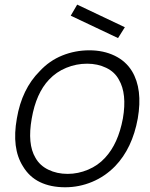

<svg xmlns="http://www.w3.org/2000/svg" viewBox="-20 -796 648 832"><path d="M521 -678 491.5 -631 286.5 -728 314.5 -776ZM79 -76Q30 -154 53 -282.5Q74.5 -410 152 -487.5Q194 -533 249.8 -555.5Q305.5 -578 367.5 -578Q428 -578 476.5 -554.8Q525 -531.5 552 -487.5Q599 -409.5 577 -282.5Q553.5 -153.5 479 -76Q435 -31 379 -7.8Q323 15.5 262.5 15.5Q199.5 15.5 153 -7Q106.5 -29.5 79 -76ZM133.5 -112.5Q152 -79 189.2 -60.8Q226.5 -42.5 273 -42.5Q318.5 -42.5 361.8 -60.8Q405 -79 435.5 -112.5Q492 -173 512.5 -282.5Q531 -390 495 -451Q477 -484.5 440 -502.2Q403 -520 357.5 -520Q310.5 -520 267.2 -502.2Q224 -484.5 192.5 -451Q136.5 -392 117.5 -282.5Q98 -172 133.5 -112.5Z"/></svg>

Font: Russisch Sans Light
Style: Italic
Weight: 300
Italic angle: -10°
Designer: Michael Sharanda (font) & Cristiano Sobral (main changes)
Foundry: Michael Sharanda
Version: Version 2.00;September 8, 2020;FontCreator 13.0.0.2681 64-bi